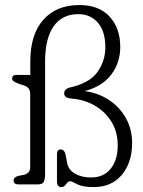

<svg xmlns="http://www.w3.org/2000/svg" viewBox="-20 -730 567 760"><path d="M503 -164Q503 -87 462.5 -38.2Q422 10.5 351 10.5Q306 10.5 284.8 -1.2Q263.5 -13 257.5 -12.5Q249.5 -12.5 241.8 -1Q234 10.5 223 10.5Q205.5 10.5 205.5 -12.5V-119.5Q205.5 -138.5 220.5 -138.5Q234 -138.5 239 -120.5L245.5 -86.5Q250 -58.5 276.2 -43Q302.5 -27.5 340.5 -27.5Q390.5 -27.5 418.2 -62.2Q446 -97 446 -154Q446 -208 421.2 -248Q396.5 -288 355.5 -311.8Q314.5 -335.5 265.5 -339.5Q246 -341.5 240 -346.8Q234 -352 234 -360.5Q234 -375.5 252 -382.5Q333.5 -400 365.2 -444.2Q397 -488.5 397 -543Q397 -605.5 367.8 -639.8Q338.5 -674 290 -674Q226 -674 192.2 -625.8Q158.5 -577.5 158.5 -487.5V-42.5Q158.5 -19.5 153 -9.8Q147.5 0 130 0H54Q34 0 34 -15Q34 -29 53.5 -34L74 -38Q99.5 -43.5 99.5 -68.5V-357.5Q99.5 -372.5 93 -380.2Q86.5 -388 73 -392.5L57 -397.5Q43.5 -402.5 35.8 -407Q28 -411.5 28 -419Q28 -433.5 44.5 -433.5H100V-488Q100 -593.5 151.5 -651.8Q203 -710 294.5 -710Q372 -710 414 -664.2Q456 -618.5 456 -543.5Q456 -482.5 420.5 -435Q385 -387.5 315 -369.5Q370 -362 412.5 -333.5Q455 -305 479 -261.2Q503 -217.5 503 -164Z"/></svg>

Font: Fraunces 144pt S100 Light
Style: Regular
Weight: 300
Version: Version 1.000; ttfautohint (v1.8.3)